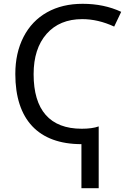

<svg xmlns="http://www.w3.org/2000/svg" viewBox="-20 -744 683 1004"><path d="M410.2 -644C465.3 -644 521 -630.9 577.1 -605L613.8 -682.1C554.2 -710 486.8 -724.1 412.1 -724.1C341.3 -724.1 279.3 -709.5 226.1 -679.7C172.9 -649.9 131.8 -606.9 103 -550.8C74.2 -494.6 60.1 -430.2 60.1 -356.9C60.1 -118.7 180.7 9.8 405.8 9.8V240.2H496.1V-83C473.1 -74.7 443.4 -70.8 407.2 -70.8C241.2 -70.8 155.8 -168 155.8 -356C155.8 -444.8 178.2 -515.1 223.6 -566.9C269 -618.2 331.1 -644 410.2 -644Z"/></svg>

Font: Noto Reveo Sans
Style: Regular
Weight: 400
Designer: Monotype Design team
Foundry: Monotype Imaging Inc.
Version: Version 1.04